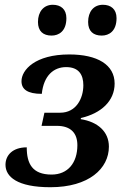

<svg xmlns="http://www.w3.org/2000/svg" viewBox="-20 -774 540 804"><path d="M406 -625C436 -625 468 -643 468 -698C468 -736 444 -754 411 -754C372 -754 349 -725 349 -682C349 -643 371 -625 406 -625ZM196 -625C226 -625 258 -643 258 -698C258 -736 234 -754 201 -754C163 -754 139 -725 139 -682C139 -643 161 -625 196 -625ZM191 10C352 10 436 -68 436 -160C436 -223 389 -264 318 -275L319 -280C403 -299 460 -351 460 -424C460 -503 388 -546 270 -546C127 -546 70 -481 70 -434C70 -400 95 -381 155 -381C163 -458 205 -493 257 -493C310 -493 329 -461 329 -417C329 -362 299 -302 232 -302H166L154 -247H218C277 -247 304 -216 304 -166C304 -92 264 -43 196 -43C115 -43 92 -89 92 -157C33 -157 3 -124 3 -84C3 -34 52 10 191 10Z"/></svg>

Font: Noto Serif SemiBold
Style: Italic
Weight: 600
Italic angle: -12°
Designer: Monotype Design Team
Foundry: Monotype Imaging Inc.
Version: Version 2.014